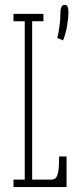

<svg xmlns="http://www.w3.org/2000/svg" viewBox="-20 -756 318 776"><path d="M211.5 -602.5Q217 -624.5 220.5 -650Q224 -675.5 224 -700Q224 -736.5 241 -736.5Q251 -736.5 253.8 -728Q256.5 -719.5 256.5 -705Q256.5 -684.5 251.5 -653.8Q246.5 -623 235 -592.5ZM34.5 0V-30H80V-670H34.5V-700H155.5V-670H110V-30H186.5Q198 -30 205 -36.5Q212 -43 215.5 -63Q219 -83 219 -123.5H249V0Z"/></svg>

Font: Imbue 10pt Thin
Style: Regular
Weight: 100
Designer: Tyler Finck
Foundry: Etcetera Type Company
Version: Version 1.102; ttfautohint (v1.8.3)